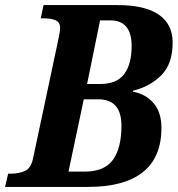

<svg xmlns="http://www.w3.org/2000/svg" viewBox="-42 -734 698 754"><path d="M-22 0 -10 -52H2Q31 -52 55.5 -62.5Q80 -73 88 -113L185 -569Q189 -589 191.5 -601.5Q194 -614 194 -625Q194 -647 176 -654.5Q158 -662 130 -662H118L129 -714H420Q527 -714 581.5 -676.5Q636 -639 636 -567Q636 -483 591.5 -438.5Q547 -394 481 -378L480 -374Q530 -365 561 -329Q592 -293 592 -232Q592 -116 519 -58Q446 0 305 0ZM351 -404Q417 -404 446 -443.5Q475 -483 475 -553Q475 -654 391 -654H351L300 -404ZM289 -60Q369 -60 402 -107Q435 -154 435 -240Q435 -344 344 -344H287L227 -60Z"/></svg>

Font: Noto Serif SemiCondensed
Style: Bold Italic
Weight: 700
Width: 4
Italic angle: -12°
Designer: Monotype Design Team
Foundry: Monotype Imaging Inc.
Version: Version 2.014